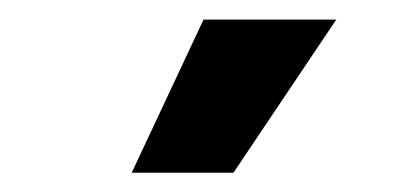

<svg xmlns="http://www.w3.org/2000/svg" viewBox="-20 -777 428 200"><path d="M117.2 -597.1 192 -756.6H330.3L223.2 -597.1Z"/></svg>

Font: Inter Display V
Style: Regular
Weight: 400
Designer: Rasmus Andersson
Foundry: rsms
Version: Version 3.015;git-src